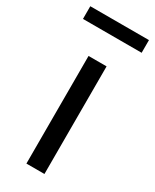

<svg xmlns="http://www.w3.org/2000/svg" viewBox="-201 -787 678 839"><g transform="rotate(30 138.0 -367.5)"><path d="M92 0V-543H183V0ZM-10 -671V-735H286V-671Z"/></g></svg>

Font: Swei Fan Sans CJK TC
Style: Regular
Weight: 400
Version: Version 2.130